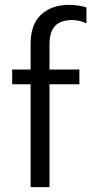

<svg xmlns="http://www.w3.org/2000/svg" viewBox="-20 -764 383 784"><path d="M105 0V-419.9H29.8V-480H105V-585.9Q105 -664.1 147.7 -704.1Q190.4 -744.1 262.2 -744.1Q297.9 -744.1 333 -733.9V-668.9Q304.2 -682.1 274.9 -682.1Q227.1 -682.1 204.6 -657.7Q182.1 -633.3 182.1 -582V-480H304.2V-419.9H182.1V0Z"/></svg>

Font: Prompt Light
Style: Regular
Weight: 300
Designer: Katatrad Team
Foundry: CadsonDemak
Version: Version 1.000;PS 001.000;hotconv 1.0.88;makeotf.lib2.5.64775